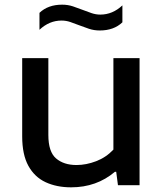

<svg xmlns="http://www.w3.org/2000/svg" viewBox="-20 -793 700 822"><path d="M284.5 9Q222.5 9 175.2 -13Q128 -35 101.5 -83Q75 -131 75 -209V-544H187V-215Q187 -143 220 -114.8Q253 -86.5 307.5 -86.5Q349 -86.5 391.5 -102.8Q434 -119 465.5 -152.5V-544H577.5V0H485L477.5 -57.5H472Q393.5 9 284.5 9ZM407 -662.5Q382.5 -662.5 360.8 -669.8Q339 -677 318.5 -685Q299.5 -692.5 281 -698.8Q262.5 -705 243.5 -705Q191 -705 149 -665.5V-738Q185.5 -773 246 -773Q270.5 -773 292.2 -765.8Q314 -758.5 334.5 -750.5Q353.5 -743 372 -736.8Q390.5 -730.5 409.5 -730.5Q462 -730.5 504 -770V-697.5Q467.5 -662.5 407 -662.5Z"/></svg>

Font: Encode Sans Exp Md
Style: Regular
Weight: 500
Width: 7
Designer: Multiple Designers
Foundry: Impallari Type
Version: Version 3.002; ttfautohint (v1.8.3) -l 8 -r 50 -G 200 -x 14 